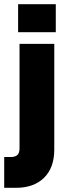

<svg xmlns="http://www.w3.org/2000/svg" viewBox="-49 -711 326 923"><path d="M38.1 -690.9H219.2V-556.2H38.1ZM-28.8 43.9H2Q23.9 43.9 34.4 34.2Q44.9 24.4 44.9 2V-500H211.9V7.8Q211.9 95.7 162.6 143.8Q113.3 191.9 27.8 191.9H-28.8Z"/></svg>

Font: Overused Grotesk ExtraBold
Style: Regular
Weight: 800
Version: Version 0.002